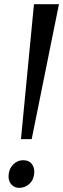

<svg xmlns="http://www.w3.org/2000/svg" viewBox="-20 -900 306 930"><path d="M144.5 -879.5H265.5L133.5 -226H81.5ZM21.5 -48.5Q22.5 -81.5 43.5 -102.8Q64.5 -124 92 -124Q119.5 -124 133.2 -107Q147 -90 146 -65Q144.5 -30.5 123.2 -10.2Q102 10 72.5 10Q50.5 10 35.5 -6Q20.5 -22 21.5 -48.5Z"/></svg>

Font: Merriweather 72pt Medium
Style: Italic
Weight: 500
Italic angle: -7.8°
Version: Version 2.101